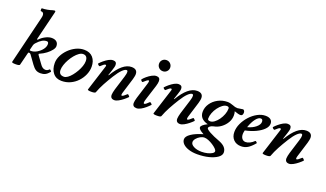

<svg xmlns="http://www.w3.org/2000/svg" viewBox="-88 -1336 3775 2220"><g transform="rotate(20 1800.0 -226.0)"><path d="M69 13Q20 13 23 0L167 -591Q170 -604 171 -612Q172 -620 172 -625Q172 -664 136 -664Q131 -664 129.5 -673Q128 -682 129.5 -690.5Q131 -699 136 -699Q165 -699 200 -705.5Q235 -712 260 -721Q277 -725 282 -725Q293 -725 293 -716Q293 -711 291 -703L203 -344L212 -340Q242 -373 283.5 -394.5Q325 -416 360 -416Q399 -416 420.5 -397.5Q442 -379 442 -344Q442 -322 421 -294.5Q400 -267 365 -240.5Q330 -214 286 -195Q279 -192 279 -188Q279 -184 285 -175L346 -91Q377 -44 414 -44Q440 -44 459 -65Q462 -69 469 -64.5Q476 -60 481 -53Q486 -46 483 -43Q457 -12 432.5 0.5Q408 13 374 13Q340 13 316 -1.5Q292 -16 266 -52L191 -156Q183 -166 169 -166Q161 -166 158 -152L120 0Q117 13 69 13ZM182 -192Q219 -192 255.5 -213.5Q292 -235 316.5 -267Q341 -299 341 -332Q341 -361 318 -361Q290 -361 262.5 -345.5Q235 -330 203 -295Q187 -279 183 -263L169 -207Q169 -205 168.5 -204Q168 -203 168 -199Q168 -192 182 -192Z M633 13Q565 13 527.5 -34Q490 -81 490 -156Q490 -202 513 -248Q536 -294 574.5 -332Q613 -370 661 -393Q709 -416 759 -416Q831 -416 868.5 -372.5Q906 -329 906 -260Q906 -209 885 -160.5Q864 -112 827 -72.5Q790 -33 740.5 -10Q691 13 633 13ZM643 -42Q664 -42 688 -59Q712 -76 735 -104.5Q758 -133 777.5 -167Q797 -201 808.5 -235Q820 -269 820 -297Q820 -365 764 -365Q741 -365 715.5 -347Q690 -329 666 -300Q642 -271 622.5 -236.5Q603 -202 591.5 -167Q580 -132 580 -104Q580 -42 643 -42Z M1000 13Q951 13 956 -1L1056 -315Q1064 -338 1048 -338Q1033 -338 993 -299Q989 -296 981 -300.5Q973 -305 967 -312.5Q961 -320 965 -323Q981 -341 1006.5 -362.5Q1032 -384 1060.5 -400Q1089 -416 1115 -416Q1159 -416 1159 -374Q1159 -361 1154.5 -344Q1150 -327 1143 -306L1120 -237L1125 -235Q1232 -416 1342 -416Q1415 -416 1415 -353Q1415 -339 1411 -322Q1407 -305 1403 -289L1353 -127Q1342 -94 1340.5 -79.5Q1339 -65 1348 -65Q1363 -65 1404 -104Q1408 -108 1415.5 -102.5Q1423 -97 1428.5 -89.5Q1434 -82 1432 -79Q1415 -61 1388.5 -39.5Q1362 -18 1333.5 -2.5Q1305 13 1284 13Q1234 13 1234 -36Q1234 -49 1238 -67Q1242 -85 1248 -107L1303 -284Q1311 -309 1312.5 -321.5Q1314 -334 1314 -343Q1314 -363 1299 -363Q1279 -363 1247.5 -332.5Q1216 -302 1176 -238Q1136 -174 1104.5 -115.5Q1073 -57 1052 0Q1047 13 1000 13Z M1696 -493Q1666 -493 1646 -513Q1626 -533 1626 -562Q1626 -590 1645.5 -609.5Q1665 -629 1694 -629Q1723 -629 1743 -609Q1763 -589 1763 -560Q1763 -532 1743.5 -512.5Q1724 -493 1696 -493ZM1557 13Q1506 13 1506 -34Q1506 -46 1509.5 -63Q1513 -80 1519 -101L1580 -296Q1587 -320 1586.5 -329Q1586 -338 1579 -338Q1571 -338 1556 -326.5Q1541 -315 1522 -297Q1518 -293 1511 -297.5Q1504 -302 1499 -309Q1494 -316 1497 -321Q1512 -340 1538 -362Q1564 -384 1593.5 -400Q1623 -416 1648 -416Q1694 -416 1694 -370Q1694 -345 1682 -306L1627 -133Q1615 -97 1614.5 -81.5Q1614 -66 1624 -66Q1632 -66 1645 -76Q1658 -86 1678 -106Q1681 -110 1689 -105Q1697 -100 1703 -93Q1709 -86 1707 -83Q1689 -63 1663 -40.5Q1637 -18 1608.5 -2.5Q1580 13 1557 13Z M1807 13Q1758 13 1763 -1L1863 -315Q1871 -338 1855 -338Q1840 -338 1800 -299Q1796 -296 1788 -300.5Q1780 -305 1774 -312.5Q1768 -320 1772 -323Q1788 -341 1813.5 -362.5Q1839 -384 1867.5 -400Q1896 -416 1922 -416Q1966 -416 1966 -374Q1966 -361 1961.5 -344Q1957 -327 1950 -306L1927 -237L1932 -235Q2039 -416 2149 -416Q2222 -416 2222 -353Q2222 -339 2218 -322Q2214 -305 2210 -289L2160 -127Q2149 -94 2147.5 -79.5Q2146 -65 2155 -65Q2170 -65 2211 -104Q2215 -108 2222.5 -102.5Q2230 -97 2235.5 -89.5Q2241 -82 2239 -79Q2222 -61 2195.5 -39.5Q2169 -18 2140.5 -2.5Q2112 13 2091 13Q2041 13 2041 -36Q2041 -49 2045 -67Q2049 -85 2055 -107L2110 -284Q2118 -309 2119.5 -321.5Q2121 -334 2121 -343Q2121 -363 2106 -363Q2086 -363 2054.5 -332.5Q2023 -302 1983 -238Q1943 -174 1911.5 -115.5Q1880 -57 1859 0Q1854 13 1807 13Z M2397 273Q2339 273 2293 258.5Q2247 244 2221 218.5Q2195 193 2195 161Q2195 126 2246.5 91Q2298 56 2388 30Q2353 11 2337.5 -3.5Q2322 -18 2322 -32Q2322 -58 2394 -95Q2290 -122 2290 -210Q2290 -265 2322 -312Q2354 -359 2407.5 -387.5Q2461 -416 2524 -416Q2540 -416 2557 -412Q2574 -408 2593 -401Q2625 -387 2653 -387Q2660 -387 2719 -397Q2728 -397 2735 -387Q2742 -377 2742 -364Q2742 -324 2712 -324Q2688 -324 2637 -343Q2644 -319 2644 -294Q2644 -247 2620 -205.5Q2596 -164 2556 -134Q2516 -104 2467 -95Q2443 -90 2427 -78.5Q2411 -67 2411 -54Q2411 -40 2458.5 -13.5Q2506 13 2587 43Q2681 80 2681 150Q2681 184 2642.5 212Q2604 240 2539.5 256.5Q2475 273 2397 273ZM2409 -136Q2433 -136 2459.5 -155.5Q2486 -175 2508.5 -206.5Q2531 -238 2545 -275Q2559 -312 2559 -347Q2559 -369 2532 -369Q2506 -369 2479 -349Q2452 -329 2428.5 -297.5Q2405 -266 2391 -229Q2377 -192 2377 -159Q2377 -136 2409 -136ZM2435 229Q2473 229 2506.5 220.5Q2540 212 2561 199Q2582 186 2582 171Q2582 157 2564 139Q2546 121 2519 103.5Q2492 86 2463.5 74.5Q2435 63 2413 63Q2388 63 2361.5 78Q2335 93 2317 115Q2299 137 2299 158Q2299 188 2338.5 208.5Q2378 229 2435 229Z M2842 13Q2784 13 2749 -22.5Q2714 -58 2714 -117Q2714 -169 2738.5 -222Q2763 -275 2803.5 -319Q2844 -363 2893 -389.5Q2942 -416 2991 -416Q3032 -416 3054 -398.5Q3076 -381 3076 -349Q3076 -313 3042.5 -278.5Q3009 -244 2951.5 -216.5Q2894 -189 2821 -174Q2817 -154 2815.5 -145.5Q2814 -137 2814 -128Q2814 -93 2830.5 -72Q2847 -51 2876 -51Q2900 -51 2927 -64.5Q2954 -78 2977 -101Q2981 -104 2987.5 -100Q2994 -96 2999 -89.5Q3004 -83 3001 -81Q2957 -29 2921 -8Q2885 13 2842 13ZM2834 -219Q2896 -235 2935.5 -268Q2975 -301 2975 -335Q2975 -368 2949 -368Q2920 -368 2889 -328Q2858 -288 2834 -219Z M3150 13Q3101 13 3106 -1L3206 -315Q3214 -338 3198 -338Q3183 -338 3143 -299Q3139 -296 3131 -300.5Q3123 -305 3117 -312.5Q3111 -320 3115 -323Q3131 -341 3156.5 -362.5Q3182 -384 3210.5 -400Q3239 -416 3265 -416Q3309 -416 3309 -374Q3309 -361 3304.5 -344Q3300 -327 3293 -306L3270 -237L3275 -235Q3382 -416 3492 -416Q3565 -416 3565 -353Q3565 -339 3561 -322Q3557 -305 3553 -289L3503 -127Q3492 -94 3490.5 -79.5Q3489 -65 3498 -65Q3513 -65 3554 -104Q3558 -108 3565.5 -102.5Q3573 -97 3578.5 -89.5Q3584 -82 3582 -79Q3565 -61 3538.5 -39.5Q3512 -18 3483.5 -2.5Q3455 13 3434 13Q3384 13 3384 -36Q3384 -49 3388 -67Q3392 -85 3398 -107L3453 -284Q3461 -309 3462.5 -321.5Q3464 -334 3464 -343Q3464 -363 3449 -363Q3429 -363 3397.5 -332.5Q3366 -302 3326 -238Q3286 -174 3254.5 -115.5Q3223 -57 3202 0Q3197 13 3150 13Z"/></g></svg>

Font: Junicode SmExp
Style: Bold Italic
Weight: 700
Width: 6
Italic angle: -11°
Designer: Peter S. Baker
Version: Version 2.205; ttfautohint (v1.8.4)